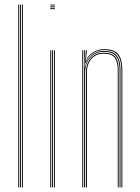

<svg xmlns="http://www.w3.org/2000/svg" viewBox="-20 -820 613 840"><path d="M76 0V-800H80V0ZM60 0V-800H64V0ZM68 0V-800H72V0Z M200 -796V-800H220V-796ZM200 -788V-792H220V-788ZM200 -780V-784H220V-780ZM216 0V-600H220V0ZM200 0V-600H204V0ZM208 0V-600H212V0Z M511.2 0V-514Q511.2 -556 495.2 -578.5Q479.2 -601 434.2 -601Q406.2 -601 384.6 -585.6Q363 -570.2 354 -542.5H352L355.8 -600H360V-596.2L355.8 -555.5H356.8Q365.5 -577.8 387.4 -591.4Q409.2 -605 434.2 -605Q481.8 -605 498.5 -581.5Q515.2 -558 515.2 -514V0ZM340 0V-600H344V0ZM348 0V-600H352L350 -527.8H352Q357.8 -556.5 379.4 -576.8Q401 -597 434.2 -597Q478.2 -597 492.8 -574.6Q507.2 -552.2 507.2 -514V0H503.2V-514Q503.2 -552 489 -572.5Q474.8 -593 434.2 -593Q404.8 -593 386.8 -579Q368.8 -565 360.6 -545.4Q352.5 -525.8 352.5 -508.8V0ZM356.5 0V-508.8Q356.5 -525.8 364 -544.4Q371.5 -563 388.5 -576Q405.5 -589 434.2 -589Q472.2 -589 485.8 -569.6Q499.2 -550.2 499.2 -514V0H495.2V-514Q495.2 -548.2 482.6 -566.6Q470 -585 434.2 -585Q407.5 -585 391.2 -572.9Q375 -560.8 367.8 -543.1Q360.5 -525.5 360.5 -508.8V0Z"/></svg>

Font: Big Shoulders Inline Display Thin
Style: Regular
Weight: 100
Designer: Patric King
Foundry: XO Type Co
Version: Version 1.000